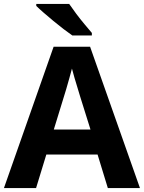

<svg xmlns="http://www.w3.org/2000/svg" viewBox="-20 -954 730 974"><path d="M527 0 475 -170H215L163 0H0L252 -717H437L690 0ZM387 -463Q382 -480 374 -506Q366 -532 358 -559Q350 -586 345 -606Q340 -586 331.5 -556.5Q323 -527 315.5 -500.5Q308 -474 304 -463L253 -297H439ZM331 -934Q346 -912 366.5 -884.5Q387 -857 408.5 -831.5Q430 -806 446 -787V-774H347Q328 -787 302.5 -806.5Q277 -826 250.5 -848Q224 -870 201 -890Q178 -910 164 -924V-934Z"/></svg>

Font: Noto Sans Bamum
Style: Regular
Weight: 400
Designer: Monotype Design Team
Foundry: Monotype Imaging Inc.
Version: Version 2.001